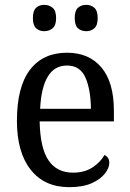

<svg xmlns="http://www.w3.org/2000/svg" viewBox="-20 -764 537 794"><path d="M266 10Q164 10 107 -62Q50 -134 50 -264Q50 -405 104 -475.5Q158 -546 257 -546Q348 -546 399.5 -485Q451 -424 451 -306V-262H144Q146 -152 180.5 -101Q215 -50 282 -50Q330 -50 363 -72Q396 -94 412 -123Q420 -120 426 -111.5Q432 -103 432 -90Q432 -70 414 -46.5Q396 -23 359.5 -6.5Q323 10 266 10ZM356 -314Q355 -395 333 -444Q311 -493 257 -493Q205 -493 177.5 -447Q150 -401 146 -314ZM337 -635Q316 -635 302.5 -647Q289 -659 289 -689Q289 -720 302.5 -732Q316 -744 337 -744Q356 -744 370 -732Q384 -720 384 -689Q384 -659 370 -647Q356 -635 337 -635ZM163 -635Q143 -635 129.5 -647Q116 -659 116 -689Q116 -720 129.5 -732Q143 -744 163 -744Q183 -744 197.5 -732Q212 -720 212 -689Q212 -659 197.5 -647Q183 -635 163 -635Z"/></svg>

Font: Noto Serif Tamil SemiCondensed
Style: Italic
Weight: 400
Width: 4
Italic angle: -12°
Designer: Indian Type Foundry, Tom Grace, and the Monotype Design Team
Foundry: Monotype Imaging Inc.
Version: Version 2.003; ttfautohint (v1.8.4.7-5d5b)